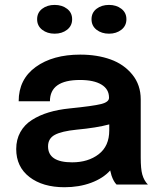

<svg xmlns="http://www.w3.org/2000/svg" viewBox="-20 -767 661 798"><path d="M258.8 -643.3Q237.8 -627 207 -627Q176.3 -627 155.3 -643.3Q134.3 -659.7 134.3 -687Q134.3 -714.4 155.3 -730.5Q176.3 -746.6 207 -746.6Q237.8 -746.6 258.8 -730.5Q279.8 -714.4 279.8 -687Q279.8 -659.7 258.8 -643.3ZM433.1 -627Q402.3 -627 381.3 -643.3Q360.4 -659.7 360.4 -687Q360.4 -714.4 381.3 -730.5Q402.3 -746.6 433.1 -746.6Q463.4 -746.6 484.4 -730.5Q505.4 -714.4 505.4 -687Q505.4 -659.7 484.4 -643.3Q463.4 -627 433.1 -627ZM248 11.2Q157.7 11.2 102.5 -31.2Q47.4 -73.7 47.4 -147.5Q47.4 -187 64.5 -217.8Q81.5 -248.5 112.5 -268.3Q143.6 -288.1 182.4 -299.8Q221.2 -311.5 269.5 -316.4Q366.7 -326.2 399.9 -334.5Q433.1 -342.8 433.1 -360.4V-361.3Q433.1 -396.5 401.6 -415.5Q370.1 -434.6 312.5 -434.6Q187.5 -434.6 187.5 -346.2H57.6Q57.6 -437.5 128.7 -488.8Q199.7 -540 313.5 -540Q383.8 -540 439.5 -520Q495.1 -500 530 -457Q564.9 -414.1 564.9 -354V-111.8Q564.9 -64.9 571.3 -42Q578.6 -16.1 594.7 0H464.4Q452.1 -12.2 443.4 -37.6Q440.9 -44.9 438 -58.6Q408.7 -25.9 358.6 -7.3Q308.6 11.2 248 11.2ZM279.8 -92.3Q346.2 -92.3 390.1 -126Q434.1 -159.7 434.1 -225.1V-250Q381.8 -235.8 297.9 -228Q235.8 -221.7 207.8 -206.5Q179.7 -191.4 179.7 -158.7Q179.7 -92.3 279.8 -92.3Z"/></svg>

Font: Epilogue SemiBold
Style: Regular
Weight: 600
Designer: Tyler Finck
Foundry: Etcetera Type Co
Version: Version 2.112